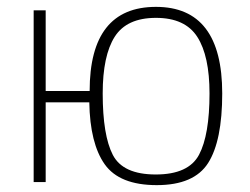

<svg xmlns="http://www.w3.org/2000/svg" viewBox="-20 -530 727 559"><path d="M78 -500H113V-265H241Q241 -510 434 -510Q627 -510 627 -258Q627 -120 586 -55.5Q545 9 436.5 9Q328 9 285 -51.5Q242 -112 240 -232H113V0H78ZM279 -258Q279 -136 308.5 -79Q338 -22 433.5 -22Q529 -22 559.5 -79.5Q590 -137 590 -258Q590 -367 554.5 -422.5Q519 -478 434 -478Q349 -478 314 -423Q279 -368 279 -258Z"/></svg>

Font: Titillium Web[RUS by Daymarius]
Style: Regular
Weight: 200
Designer: Cyrillization by Daymarius
Foundry: Cyrillization by Daymarius
Version: Version 1.002 September 11, 2018